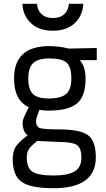

<svg xmlns="http://www.w3.org/2000/svg" viewBox="-20 -753 558 1012"><path d="M262 239Q142 239 94.5 206Q47 173 47 84Q47 43 65 17.5Q83 -8 126 -40Q99 -58 99 -109Q99 -117 107.5 -137Q116 -157 124 -172L132 -188Q54 -224 54 -339Q54 -510 240 -510Q262 -510 288 -507Q314 -504 329 -500L344 -497L490 -500V-436H400Q431 -403 431 -339Q431 -244 385 -207Q339 -170 237 -170Q210 -170 188 -174Q170 -130 170 -117Q170 -86 189 -78.5Q208 -71 291 -71Q401 -71 443 -41Q485 -11 485 76Q485 239 262 239ZM286 -5 177 -10Q145 14 133 32Q121 50 121 78Q121 131 150.5 151.5Q180 172 263 172Q339 172 374 150Q409 128 409 79Q409 25 383.5 10Q358 -5 286 -5ZM237 -234Q301 -234 328.5 -257.5Q356 -281 356 -339Q356 -402 330.5 -423.5Q305 -445 239 -445Q182 -445 155.5 -421Q129 -397 129 -339Q129 -283 152.5 -258.5Q176 -234 237 -234ZM98 -733H175Q177 -699 199 -678.5Q221 -658 259 -658Q297 -658 319 -678.5Q341 -699 343 -733H419Q416 -670 373.5 -630.5Q331 -591 259 -591Q186 -591 143.5 -630.5Q101 -670 98 -733Z"/></svg>

Font: TitilliumText22L Rg
Style: Regular
Weight: 400
Designer: Campivisivi
Foundry: Campivisivi
Version: 1.000